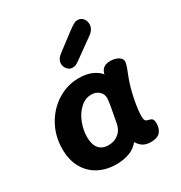

<svg xmlns="http://www.w3.org/2000/svg" viewBox="-181 -899 977 1038"><g transform="rotate(-30 307.0 -379.5)"><path d="M544 -72Q544 -42 527 -21Q510 0 468 0Q439 0 420 -11.5Q401 -23 388 -46Q366 -17 329 -3Q292 11 247 11Q185 11 136.5 -14.5Q88 -40 60.5 -89Q33 -138 33 -206Q33 -285 69 -351Q105 -417 166.5 -456Q228 -495 302 -495Q347 -495 380.5 -480.5Q414 -466 432 -443L435 -453Q448 -490 493 -490Q524 -490 544 -478Q564 -466 564 -448Q564 -430 543 -380L535 -359Q517 -311 504.5 -248Q492 -185 492 -148Q492 -127 496.5 -120.5Q501 -114 512 -111Q515 -110 525 -107.5Q535 -105 539.5 -96.5Q544 -88 544 -72ZM357 -180Q381 -302 381 -325Q381 -350 362.5 -367Q344 -384 315 -384Q277 -384 246 -355.5Q215 -327 198 -283Q181 -239 181 -195Q181 -150 201 -125Q221 -100 261 -100Q298 -100 324 -121Q350 -142 357 -180ZM257 -610Q257 -637 286 -659L389 -737Q415 -756 427 -763Q439 -770 453 -770Q473 -770 485.5 -755Q498 -740 498 -719Q498 -686 464 -663L354 -584Q333 -569 324 -564.5Q315 -560 302 -560Q283 -560 270 -575.5Q257 -591 257 -610Z"/></g></svg>

Font: Mali
Style: Bold Italic
Weight: 700
Italic angle: -10°
Version: Version 1.000; ttfautohint (v1.6)